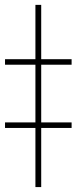

<svg xmlns="http://www.w3.org/2000/svg" viewBox="-78 -760 311 780"><path d="M89.4 -740.2V0H65.9V-740.2ZM-57.6 -497.1V-519.5H212.9V-497.1ZM-57.6 -240.2V-262.7H212.9V-240.2Z"/></svg>

Font: Inter Display Thin
Style: Regular
Weight: 100
Designer: Rasmus Andersson
Foundry: rsms
Version: Version 4.000;git-a52131595